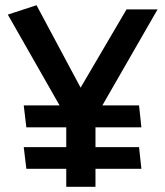

<svg xmlns="http://www.w3.org/2000/svg" viewBox="-20 -716 634 736"><path d="M71 -312 81 -228H522L513 -312ZM71 -152 81 -69H522L513 -152ZM346 0V-266L584 -680H465L289 -380L120 -696L10 -660L234 -267V0Z"/></svg>

Font: Catamaran SemiBold
Style: Regular
Weight: 600
Designer: Pria Ravichandran
Version: Version 2.000